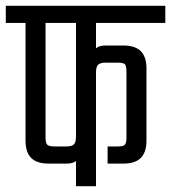

<svg xmlns="http://www.w3.org/2000/svg" viewBox="-40 -642 590 662"><path d="M222 -592H291V0H222ZM48 -591H117V-168Q117 -149 123 -143Q129 -137 148 -137H188Q208 -137 215 -144.5Q222 -152 222 -171L233 -125Q233 -98 223 -88Q213 -78 190 -78H127Q87 -78 67.5 -97.5Q48 -117 48 -157ZM386 -485Q426 -485 445.5 -465.5Q465 -446 465 -406V-157Q465 -117 445.5 -97.5Q426 -78 386 -78H331V-137H365Q385 -137 390.5 -143Q396 -149 396 -168V-395Q396 -415 390.5 -420.5Q385 -426 365 -426H325Q306 -426 298.5 -419Q291 -412 291 -392L280 -438Q280 -465 290.5 -475Q301 -485 323 -485ZM-20 -622H530V-563H-20Z"/></svg>

Font: Teko Light Light
Style: Regular
Weight: 300
Version: Version 2.000;gftools[0.9.28.dev9+g7d2139d.d20230707]